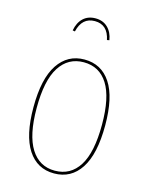

<svg xmlns="http://www.w3.org/2000/svg" viewBox="-111 -793 682 874"><g transform="rotate(15 229.5 -356.5)"><path d="M398 -262Q398 -127 353.5 -59Q309 9 229 9Q149 9 105 -58.5Q61 -126 61 -258Q61 -393 106 -460.5Q151 -528 230 -528Q310 -528 354 -461.5Q398 -395 398 -262ZM76 -258Q76 -131 116 -67.5Q156 -4 229 -4Q303 -4 343 -67.5Q383 -131 383 -262Q383 -390 343.5 -452.5Q304 -515 230 -515Q157 -515 116.5 -452Q76 -389 76 -258ZM316 -642 305 -640Q291 -709 230 -709Q170 -709 154 -640L143 -642Q150 -680 172.5 -701Q195 -722 230 -722Q265 -722 287.5 -700.5Q310 -679 316 -642Z"/></g></svg>

Font: Fira Sans Compressed Hair
Style: Regular
Weight: 100
Width: 1
Designer: bBox Type GmbH & Carrois Corporate GbR & Edenspiekermann AG
Foundry: bBox Type GmbH & Carrois Corporate GbR & Edenspiekermann AG
Version: Version 4.301